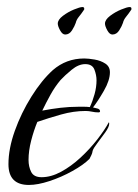

<svg xmlns="http://www.w3.org/2000/svg" viewBox="-20 -521 393 545"><path d="M62 4Q4 4 4 -55Q4 -99 22 -149.5Q40 -200 69 -246.5Q98 -293 130 -322Q168 -355 219 -355Q231 -355 248.5 -352Q266 -349 279 -340.5Q292 -332 292 -316Q292 -293 275 -263.5Q258 -234 244 -216Q249 -215 256.5 -213Q264 -211 264 -205Q264 -202 259 -202Q250 -202 241 -204Q232 -206 223 -206Q189 -206 153.5 -196Q118 -186 86 -175Q76 -151 68.5 -122Q61 -93 61 -67Q61 -48 68.5 -33Q76 -18 98 -18Q125 -18 153.5 -33.5Q182 -49 208.5 -73.5Q235 -98 256 -125Q277 -152 289 -174Q290 -173 290 -170Q290 -161 279 -145.5Q268 -130 256.5 -115Q245 -100 243 -93Q242 -86 239.5 -81Q237 -76 234 -70Q217 -53 185.5 -35.5Q154 -18 120.5 -7Q87 4 62 4ZM100 -207Q126 -212 151.5 -215Q177 -218 203 -218Q211 -218 219 -218Q227 -218 235 -217Q243 -234 248.5 -254Q254 -274 254 -293Q254 -308 248 -323.5Q242 -339 222 -339Q203 -339 183.5 -323Q164 -307 152 -294Q136 -275 123.5 -252.5Q111 -230 100 -207ZM299 -423Q291 -423 284.5 -435Q278 -447 278 -454Q278 -465 292.5 -476Q307 -487 324 -494Q341 -501 348 -501Q352 -501 353 -498V-494Q345 -482 338 -473.5Q331 -465 329 -456Q326 -447 318.5 -435Q311 -423 299 -423ZM165 -423Q157 -423 150.5 -435Q144 -447 144 -454Q144 -465 158.5 -476Q173 -487 190 -494Q207 -501 214 -501Q218 -501 219 -498V-494Q211 -482 204 -473.5Q197 -465 195 -456Q192 -447 184.5 -435Q177 -423 165 -423Z"/></svg>

Font: Beau Rivage
Style: Regular
Weight: 400
Designer: Robert E. Leuschke
Foundry: Robert E. Leuschke
Version: Version 1.010; ttfautohint (v1.8.3)